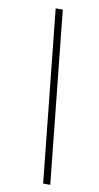

<svg xmlns="http://www.w3.org/2000/svg" viewBox="-96 -753 495 956"><g transform="rotate(10 151.0 -275.0)"><path d="M231 160H195L105 -710H141Z"/></g></svg>

Font: Source Serif 4 18pt Light
Style: Italic
Weight: 300
Italic angle: -12°
Designer: Frank Grießhammer
Foundry: Adobe Systems Incorporated
Version: Version 4.004;hotconv 1.0.116;makeotfexe 2.5.65601